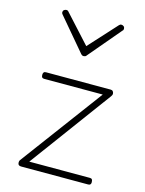

<svg xmlns="http://www.w3.org/2000/svg" viewBox="-124 -910 743 985"><g transform="rotate(15 247.5 -418.0)"><path d="M88 0Q72 0 70 -11.5Q68 -23 73 -30L396 -465H85Q77 -465 73.5 -469Q70 -473 70 -483Q70 -491 73.5 -495.5Q77 -500 85 -500H429Q437 -500 441 -495Q445 -490 445.5 -483Q446 -476 440 -468L121 -35H443Q451 -35 454.5 -30.5Q458 -26 458 -15Q458 -8 454.5 -4Q451 0 443 0ZM396 -836Q403 -836 408.5 -831.5Q414 -827 414 -819Q414 -816 413 -813Q412 -810 409 -808L266 -639Q262 -633 258 -631.5Q254 -630 250 -630Q246 -630 242.5 -631.5Q239 -633 234 -639L91 -808Q89 -810 87.5 -813Q86 -816 86 -819Q86 -827 91.5 -831.5Q97 -836 104 -836Q108 -836 111 -834.5Q114 -833 116 -830L250 -683L384 -830Q387 -833 389.5 -834.5Q392 -836 396 -836Z"/></g></svg>

Font: Playwrite BR Thin
Style: Regular
Weight: 250
Version: Version 1.003